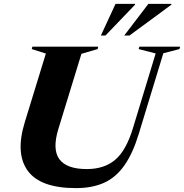

<svg xmlns="http://www.w3.org/2000/svg" viewBox="-20 -955 947 988"><path d="M280.5 -292Q248 -186 285.8 -135.5Q323.5 -85 426.5 -85Q516.5 -85 572.8 -132.8Q629 -180.5 664 -295L781 -680L693.5 -702.5L697 -715H907L903.5 -702.5L820.5 -681L694.5 -267.5Q663.5 -165.5 620 -103.8Q576.5 -42 515.5 -14.5Q454.5 13 371 13Q188 13 123 -76Q58 -165 107.5 -326L216 -679.5L143.5 -702.5L146.5 -715H485.5L482.5 -702.5L399 -678ZM619 -772 743.5 -935H862L861.5 -930.5L646 -772ZM499 -772 574.5 -935H675L674.5 -930.5L522.5 -772Z"/></svg>

Font: Newsreader 72pt
Style: Bold Italic
Weight: 700
Italic angle: -17°
Designer: Hugues Gentile
Foundry: Production Type
Version: Version 1.003; ttfautohint (v1.8.3)